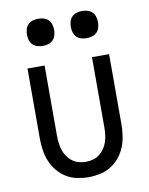

<svg xmlns="http://www.w3.org/2000/svg" viewBox="-84 -793 667 862"><g transform="rotate(-10 250.0 -362.0)"><path d="M250 8Q224 8 197.5 2.5Q171 -3 148.5 -17Q126 -31 109 -51.5Q92 -72 82 -96.5Q72 -121 68 -147.5Q64 -174 64 -200V-520H142V-200Q142 -183 144 -166.5Q146 -150 151 -134.5Q156 -119 165.5 -105Q175 -91 188 -81Q201 -71 217 -66.5Q233 -62 250 -62Q267 -62 283 -66.5Q299 -71 312 -81Q325 -91 334.5 -105Q344 -119 349 -134.5Q354 -150 356 -166.5Q358 -183 358 -200V-520H436V-200Q436 -174 432 -147.5Q428 -121 418 -96.5Q408 -72 391 -51.5Q374 -31 351.5 -17Q329 -3 302.5 2.5Q276 8 250 8ZM350 -608Q338 -608 325.5 -611.5Q313 -615 304 -624Q295 -633 291.5 -645.5Q288 -658 288 -670Q288 -682 291.5 -694.5Q295 -707 304 -716Q313 -725 325.5 -728.5Q338 -732 350 -732Q362 -732 374.5 -728.5Q387 -725 396 -716Q405 -707 408.5 -694.5Q412 -682 412 -670Q412 -658 408.5 -645.5Q405 -633 396 -624Q387 -615 374.5 -611.5Q362 -608 350 -608ZM150 -608Q138 -608 125.5 -611.5Q113 -615 104 -624Q95 -633 91.5 -645.5Q88 -658 88 -670Q88 -682 91.5 -694.5Q95 -707 104 -716Q113 -725 125.5 -728.5Q138 -732 150 -732Q162 -732 174.5 -728.5Q187 -725 196 -716Q205 -707 208.5 -694.5Q212 -682 212 -670Q212 -658 208.5 -645.5Q205 -633 196 -624Q187 -615 174.5 -611.5Q162 -608 150 -608Z"/></g></svg>

Font: Iosevka srxl
Style: Regular
Weight: 400
Monospace: yes
Designer: Belleve Invis
Foundry: Belleve Invis
Version: Version 33.0.1; ttfautohint (v1.8.3)